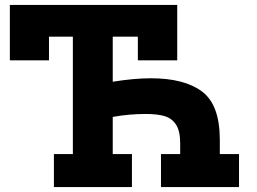

<svg xmlns="http://www.w3.org/2000/svg" viewBox="-20 -760 1046 780"><path d="M951 -134V0H634V-134H712V-178Q712 -227 695.5 -253Q679 -279 649.5 -288Q620 -297 572 -297Q504 -297 438 -285V-134H516V0H199V-134H276V-611H179V-515H20V-740H700V-515H540V-611H438V-428Q525 -442 593 -442Q729 -442 801 -388Q873 -334 873 -192V-134Z"/></svg>

Font: Arvo
Style: Bold
Weight: 700
Designer: Anton Koovit (Cyrillic Expansion: Cyreal)
Foundry: Anton Koovit, Yassin Baggar
Version: Version 3.000